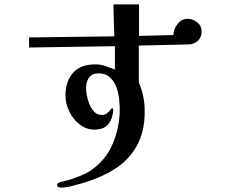

<svg xmlns="http://www.w3.org/2000/svg" viewBox="-20 -781 1040 877"><path d="M901 -637Q901 -611 884 -595Q867 -579 842 -578L614 -573V-404Q641 -343 641 -273Q641 -177 603.5 -112Q566 -47 500 -6.5Q434 34 348 58Q328 64 303.5 70Q279 76 258 76Q254 76 247.5 73.5Q241 71 241 65Q241 58 247 54.5Q253 51 258 50Q272 46 286 43Q300 40 313 35Q330 29 353.5 19.5Q377 10 391 0Q462 -47 494.5 -123.5Q527 -200 527 -282Q527 -305 523.5 -333.5Q520 -362 509.5 -387.5Q499 -413 480 -429.5Q461 -446 431 -446Q400 -446 386.5 -426.5Q373 -407 373 -378Q373 -358 380.5 -329Q388 -300 404 -278Q420 -256 445 -256Q460 -256 469.5 -264Q479 -272 484.5 -279.5Q490 -287 492 -287Q496 -287 496.5 -283Q497 -279 497 -277Q497 -269 495 -260.5Q493 -252 491 -244Q481 -215 462 -202Q443 -189 412 -189Q374 -189 344 -212.5Q314 -236 296.5 -272Q279 -308 279 -343Q279 -410 313.5 -448.5Q348 -487 416 -487Q440 -487 461.5 -479.5Q483 -472 505 -463V-570L113 -564V-610L502 -615L498 -761H615V-617L772 -621Q773 -648 791 -671.5Q809 -695 837 -695Q861 -695 881 -679Q901 -663 901 -637Z"/></svg>

Font: Kaisei Opti
Style: Bold
Weight: 700
Designer: Font-Kai, 金井和夫
Foundry: KAZUO KANAI
Version: Version 5.003